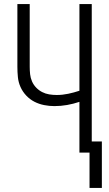

<svg xmlns="http://www.w3.org/2000/svg" viewBox="-20 -755 540 950"><path d="M423 175V0H373V-251Q343 -241 312 -235.5Q281 -230 249 -230Q224 -230 198.5 -235Q173 -240 150.5 -251.5Q128 -263 110 -282Q92 -301 81.5 -324.5Q71 -348 68.5 -373.5Q66 -399 66 -425V-735H127V-425Q127 -406 129 -387.5Q131 -369 138.5 -352Q146 -335 159 -321.5Q172 -308 188.5 -299.5Q205 -291 223.5 -288Q242 -285 261 -285Q289 -285 317.5 -291Q346 -297 373 -306V-735H434V-55H484V175Z"/></svg>

Font: Iosevka SS04 Light
Style: Regular
Weight: 300
Monospace: yes
Designer: Belleve Invis
Foundry: Belleve Invis
Version: Version 19.0.0; ttfautohint (v1.8.4)